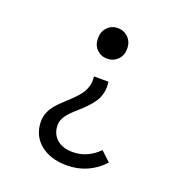

<svg xmlns="http://www.w3.org/2000/svg" viewBox="-126 -605 852 909"><g transform="rotate(20 300.0 -151.0)"><path d="M314.9 -344.2Q284.2 -344.2 263.2 -365Q242.2 -385.7 242.2 -420.9Q242.2 -455.1 263.2 -476.6Q284.2 -498 314.9 -498Q345.7 -498 367.4 -476.6Q389.2 -455.1 389.2 -420.9Q389.2 -386.2 367.7 -365.2Q346.2 -344.2 314.9 -344.2ZM308.1 195.8Q224.6 195.8 173.8 153.6Q123 111.3 123 40Q123 15.6 133.1 -6.8Q143.1 -29.3 158.7 -46.9Q174.3 -64.5 192.9 -81.5Q211.4 -98.6 229.5 -116Q247.6 -133.3 261.7 -151.9Q275.9 -170.4 283 -194.1Q290 -217.8 286.1 -244.1H358.9Q363.8 -214.8 357.9 -188.7Q352.1 -162.6 338.6 -142.8Q325.2 -123 307.9 -105Q290.5 -86.9 272 -70.8Q253.4 -54.7 238 -39.1Q222.7 -23.4 212.9 -5.6Q203.1 12.2 203.1 30.8Q203.1 73.7 231.9 100.3Q260.7 127 314 127Q386.7 127 443.8 69.8L492.2 115.2Q416.5 195.8 308.1 195.8Z"/></g></svg>

Font: Office Code Pro D
Style: Regular
Weight: 400
Designer: Nathan Rutzky & Paul D. Hunt
Foundry: Adobe Systems Incorporated
Version: Version 1.004;PS 001.004;hotconv 1.0.70;makeotf.lib2.5.58329